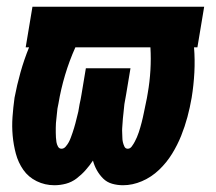

<svg xmlns="http://www.w3.org/2000/svg" viewBox="-20 -540 640 568"><path d="M344 8Q327 8 311.5 3.5Q296 -1 285 -12Q274 -23 266.5 -36.5Q259 -50 255 -65Q245 -50 233 -36.5Q221 -23 206.5 -12Q192 -1 175 3.5Q158 8 141 8Q113 8 88.5 -4Q64 -16 49 -37.5Q34 -59 27 -85Q20 -111 17.5 -138.5Q15 -166 17 -194Q19 -222 23 -251Q30 -288 40.5 -325.5Q51 -363 66 -400H56L76 -520H584L564 -400H554Q557 -363 555 -325.5Q553 -288 547 -251Q542 -222 534.5 -194Q527 -166 516 -138.5Q505 -111 489 -85Q473 -59 450.5 -37.5Q428 -16 400 -4Q372 8 344 8ZM162 -100Q169 -100 174.5 -106.5Q180 -113 183.5 -119.5Q187 -126 189.5 -133Q192 -140 194.5 -147Q197 -154 199 -161Q201 -168 203 -175Q205 -182 206.5 -189Q208 -196 210 -203Q212 -210 213 -217.5Q214 -225 215.5 -232Q217 -239 218.5 -246Q220 -253 221 -260L234 -338H366L353 -260Q352 -253 350.5 -246Q349 -239 348 -232Q347 -225 346.5 -217.5Q346 -210 345 -203Q344 -196 343.5 -189Q343 -182 342.5 -175Q342 -168 341.5 -161Q341 -154 341.5 -147Q342 -140 342 -133Q342 -126 343.5 -119.5Q345 -113 348 -106.5Q351 -100 358 -100Q365 -100 370 -107Q375 -114 378.5 -120.5Q382 -127 385 -134Q388 -141 390.5 -148.5Q393 -156 395 -163Q397 -170 399 -177.5Q401 -185 402.5 -192Q404 -199 405.5 -206Q407 -213 408.5 -220.5Q410 -228 411.5 -235Q413 -242 414.5 -249.5Q416 -257 417 -264Q423 -298 425 -332.5Q427 -367 425 -400H203Q185 -360 172.5 -318Q160 -276 153 -234Q151 -226 150 -219Q149 -212 148.5 -205Q148 -198 147 -190.5Q146 -183 145.5 -176Q145 -169 145 -162Q145 -155 145 -147.5Q145 -140 145.5 -133Q146 -126 147 -119.5Q148 -113 151.5 -106.5Q155 -100 162 -100Q162 -100 162 -100Q162 -100 162 -100Z"/></svg>

Font: Iosevka SS04 Heavy Extended
Style: Italic
Weight: 900
Width: 7
Italic angle: -9°
Monospace: yes
Designer: Belleve Invis
Foundry: Belleve Invis
Version: Version 19.0.0; ttfautohint (v1.8.4)